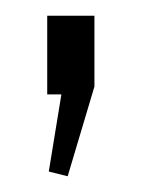

<svg xmlns="http://www.w3.org/2000/svg" viewBox="-20 -120 180 244"><path d="M100 -100V-10L66 104L42 98L58 0H40V-100Z"/></svg>

Font: Pathway Extreme 8pt Thin
Style: Regular
Weight: 100
Version: Version 1.001;gftools[0.9.26]